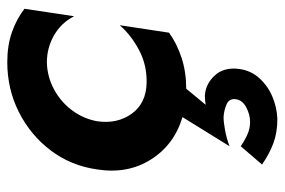

<svg xmlns="http://www.w3.org/2000/svg" viewBox="-144 -366 763 514"><g transform="rotate(-90 237.0 -108.5)"><path d="M170 -230Q162 -176 190 -137Q218 -98 273 -97Q320 -96 360 -117Q400 -138 427 -169L407 -37Q378 -16 340 -3.5Q302 9 257 9L214 61Q227 59 239 59Q270 61 292.5 85.5Q315 110 310 150Q306 182 285 205Q264 228 235 240Q206 252 176 253Q140 253 111.5 242.5Q83 232 54 212L103 155Q119 166 135 173Q151 180 168 180Q188 180 207.5 169.5Q227 159 229 141Q231 124 215 117Q199 110 181 109Q168 109 146 113Q124 117 103 125L181 -1Q107 -23 67.5 -85.5Q28 -148 41 -230Q51 -300 92 -354Q133 -408 194.5 -439Q256 -470 328 -470Q373 -470 408.5 -457.5Q444 -445 471 -424L451 -291Q434 -325 400.5 -344.5Q367 -364 327 -364Q289 -363 255.5 -345Q222 -327 199.5 -297Q177 -267 170 -230Z"/></g></svg>

Font: Von Semi
Style: Italic
Weight: 600
Version: Version 4.000; ttfautohint (v1.8.4.7-5d5b)